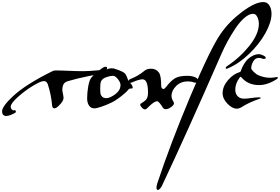

<svg xmlns="http://www.w3.org/2000/svg" viewBox="-200 -1052 2718 1864"><path d="M-142 74Q-159 74 -169.5 62Q-180 50 -180 30Q-180 -19 -76 -116Q46 -231 307 -360Q323 -368 336 -368Q394 -368 469.5 -364.5Q545 -361 610 -361Q659 -361 753 -369.5Q847 -378 908 -389L909 -356Q634 -316 459 -264Q428 -255 416.5 -233.5Q405 -212 405 -175Q405 -167 411 -141Q417 -115 417 -103Q417 -69 371 -26Q345 0 328 0Q309 0 306 -27Q297 -132 265 -231Q254 -265 226 -265Q195 -265 116.5 -217Q38 -169 -29 -108Q-96 -47 -96 -17Q-96 -2 -87.5 9Q-79 20 -68 20Q-66 20 -60 18Q-53 16 -49 21Q-45 26 -46.5 33.5Q-48 41 -54 44Q-108 74 -142 74Z M718 0Q682 0 664 -27.5Q646 -55 646 -97Q646 -153 656.5 -213Q667 -273 686 -297Q709 -326 768 -373Q807 -404 824 -404Q840 -404 840 -391Q840 -383 836 -378Q860 -389 879 -389Q907 -389 950.5 -372Q994 -355 1006 -345Q1024 -331 1036 -295Q1045 -266 1062 -249Q1088 -223 1088 -202Q1088 -196 1086 -194.5Q1084 -193 1076 -193Q1054 -193 1047 -183Q1026 -156 975.5 -116.5Q925 -77 886 -58Q835 -33 786 -16.5Q737 0 718 0ZM833 -99Q861 -99 904.5 -127Q948 -155 963 -190Q970 -208 970 -226Q970 -252 944.5 -284Q919 -316 897 -316Q873 -316 842 -306Q811 -296 801 -287Q782 -271 777.5 -253Q773 -235 773 -193Q773 -161 775.5 -144Q778 -127 792 -113Q806 -99 833 -99Z M1207 10Q1193 10 1177 -8Q1161 -26 1161 -36Q1161 -42 1167 -46Q1202 -68 1214 -80Q1237 -103 1237 -152Q1237 -282 1184 -282Q1150 -282 1087 -254Q1073 -248 1067 -248Q1057 -248 1053 -255Q1049 -262 1049 -267Q1049 -279 1071 -287Q1140 -313 1204 -366Q1227 -385 1267 -385Q1316 -385 1343 -347Q1365 -317 1365 -217Q1365 -206 1371 -197Q1377 -188 1387 -188Q1397 -188 1414 -210Q1459 -268 1499 -292Q1539 -316 1618 -316Q1667 -316 1699 -300Q1722 -288 1722 -272Q1722 -263 1714 -256Q1706 -249 1695 -249Q1689 -249 1681 -252Q1657 -262 1623 -262Q1556 -262 1510.5 -217.5Q1465 -173 1465 -119Q1465 -96 1484 -64Q1489 -56 1489 -50Q1489 -32 1460.5 -12Q1432 8 1411 8Q1390 8 1380 -8Q1367 -31 1351 -50Q1335 -69 1327 -69Q1308 -69 1280 -48Q1260 -33 1223 4Q1217 10 1207 10Z M1374 748Q1359 779 1342.5 788.5Q1326 798 1321 782.5Q1316 767 1325 734Q1454 344 1649.5 -121Q1845 -586 1945 -728Q2026 -844 2151.5 -938Q2277 -1032 2356 -1032Q2395 -1032 2415.5 -999Q2436 -966 2436 -918Q2436 -837 2376.5 -730Q2317 -623 2216.5 -527Q2116 -431 2009 -387Q1991 -380 1991 -392Q1991 -401 2003 -409Q2130 -493 2221.5 -608Q2313 -723 2313 -820Q2313 -857 2298 -887.5Q2283 -918 2257 -918Q2219 -918 2174 -879.5Q2129 -841 2087 -778.5Q2045 -716 2010 -652Q1975 -588 1947 -523Q1604 261 1374 748Z M2099 3Q2054 3 2007.5 -46Q1961 -95 1961 -145Q1961 -213 2013 -273.5Q2065 -334 2127 -352Q2136 -354 2138 -363Q2148 -396 2169 -430Q2190 -464 2205 -477Q2259 -526 2315 -526Q2331 -526 2355.5 -514Q2380 -502 2380 -491Q2380 -480 2361 -480Q2353 -480 2343 -484Q2330 -490 2312 -490Q2279 -490 2259 -456.5Q2239 -423 2239 -389Q2239 -378 2263.5 -354Q2288 -330 2312 -320Q2368 -297 2422 -297Q2447 -297 2481 -303Q2498 -306 2498 -298Q2498 -291 2487 -284Q2397 -226 2315 -226Q2207 -226 2144 -301Q2136 -312 2128 -301Q2084 -241 2084 -183Q2084 -143 2106.5 -118.5Q2129 -94 2171 -94Q2195 -94 2240 -100.5Q2285 -107 2315 -107Q2332 -107 2331.5 -101.5Q2331 -96 2315 -91Q2241 -66 2181 -33Q2174 -29 2162.5 -22Q2151 -15 2145 -11.5Q2139 -8 2130.5 -4Q2122 0 2114.5 1.5Q2107 3 2099 3Z"/></svg>

Font: Joscelyn
Style: Regular
Weight: 400
Designer: Peter S. Baker
Version: Version 1.012